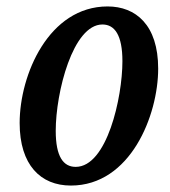

<svg xmlns="http://www.w3.org/2000/svg" viewBox="-20 -566 529 596"><path d="M200 10C385 10 471 -208 471 -353C471 -489 401 -546 314 -546C132 -546 41 -335 41 -184C41 -54 106 10 200 10ZM215 -48C177 -48 153 -79 153 -160C153 -279 206 -490 298 -490C336 -490 360 -457 360 -376C360 -263 312 -48 215 -48Z"/></svg>

Font: Noto Serif Condensed Semi
Style: Italic
Weight: 600
Width: 3
Italic angle: -12°
Designer: Monotype Design Team
Foundry: Monotype Imaging Inc.
Version: Version 1.901